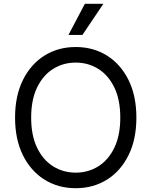

<svg xmlns="http://www.w3.org/2000/svg" viewBox="-20 -986 801 1016"><path d="M701.7 -363.6Q701.7 -248.6 660.2 -164.8Q618.6 -81 546.2 -35.5Q473.7 9.9 380.7 9.9Q287.6 9.9 215.2 -35.5Q142.8 -81 101.2 -164.8Q59.7 -248.6 59.7 -363.6Q59.7 -478.7 101.2 -562.5Q142.8 -646.3 215.2 -691.8Q287.6 -737.2 380.7 -737.2Q473.7 -737.2 546.2 -691.8Q618.6 -646.3 660.2 -562.5Q701.7 -478.7 701.7 -363.6ZM616.5 -363.6Q616.5 -458.1 585 -523.1Q553.6 -588.1 500.2 -621.4Q446.7 -654.8 380.7 -654.8Q314.6 -654.8 261.2 -621.4Q207.7 -588.1 176.3 -523.1Q144.9 -458.1 144.9 -363.6Q144.9 -269.2 176.3 -204.2Q207.7 -139.2 261.2 -105.8Q314.6 -72.4 380.7 -72.4Q446.7 -72.4 500.2 -105.8Q553.6 -139.2 585 -204.2Q616.5 -269.2 616.5 -363.6ZM342.3 -801.1 429 -965.9H527L416.2 -801.1Z"/></svg>

Font: InterMG
Style: Regular
Weight: 400
Designer: Rasmus Andersson
Foundry: rsms
Version: Version 3.019;December 26, 2023;FontCreator 15.0.0.2955 64-b